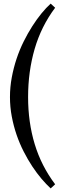

<svg xmlns="http://www.w3.org/2000/svg" viewBox="-20 -780 345 1071"><path d="M136.7 -238.8Q136.7 -97.7 173.6 23.9Q210.4 145.5 287.6 248L262.7 271Q237.8 248 211.4 217Q185.1 186 159.9 147.9Q134.8 109.9 112.1 65.4Q89.4 21 72.5 -28.1Q55.7 -77.1 45.7 -130.1Q35.6 -183.1 35.6 -238.8Q35.6 -294.4 45.7 -348.1Q55.7 -401.9 72.5 -452.4Q89.4 -502.9 112.1 -548.6Q134.8 -594.2 159.9 -633.5Q185.1 -672.9 211.4 -705.1Q237.8 -737.3 262.7 -759.8L287.6 -736.8Q210 -633.3 173.3 -507.1Q136.7 -380.9 136.7 -238.8Z"/></svg>

Font: Lora
Style: Regular
Weight: 400
Designer: Olga Karpushina, Alexei Vanyashin
Foundry: Cyreal (www.cyreal.org, a@cyreal.org)
Version: Version 1.014